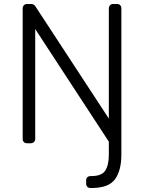

<svg xmlns="http://www.w3.org/2000/svg" viewBox="-20 -720 724 965"><path d="M435 225Q425 225 419 219Q413 213 413 203V187Q413 177 419 171Q425 165 435 165H439Q491 165 509 137.5Q527 110 527 57V-8L157 -574V-22Q157 -12 150.5 -6Q144 0 134 0H116Q106 0 100 -6Q94 -12 94 -22V-677Q94 -687 100 -693.5Q106 -700 116 -700H137Q150 -700 158 -688L527 -124V-677Q527 -687 533 -693.5Q539 -700 549 -700H567Q578 -700 584 -694Q590 -688 590 -677V57Q590 137 558 181Q526 225 439 225Z"/></svg>

Font: Rubik AZ
Style: Regular
Weight: 300
Designer: Hubert and Fischer
Foundry: Hubert & Fischer
Version: Version 2.000